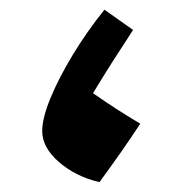

<svg xmlns="http://www.w3.org/2000/svg" viewBox="-20 -364 373 393"><path d="M183.6 8.8Q135.3 -2.4 100.8 -32.2Q66.4 -62 66.4 -95.7Q66.4 -122.1 83.3 -163.1Q100.1 -204.1 128.9 -251.7Q157.7 -299.3 193.8 -344.2L252.4 -302.7Q231 -270 210.4 -237.8Q189.9 -205.6 170.4 -173.3Q196.8 -154.8 219.2 -140.4Q241.7 -126 267.1 -110.8Q247.6 -81.1 227.1 -51.8Q206.5 -22.5 183.6 8.8Z"/></svg>

Font: Pinar-DS2-FD Bold
Style: Regular
Weight: 700
Designer: Amin Abedi
Version: Version 3.000